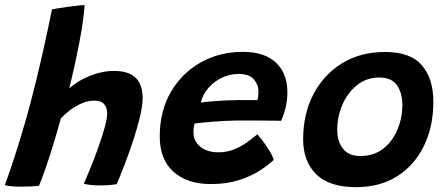

<svg xmlns="http://www.w3.org/2000/svg" viewBox="-44 -742 1800 774"><path d="M113 7Q101.5 8.5 83 9.5Q64.5 10.5 45 10.5Q22 10.5 3 9Q-16 7.5 -24.5 4Q-12.5 -28 4.2 -78Q21 -128 39.8 -190Q58.5 -252 77 -319.5Q103.5 -419.5 126.5 -522Q149.5 -624.5 165.5 -704Q169.5 -705 186.8 -708Q204 -711 226 -714Q248 -717 267.8 -719.2Q287.5 -721.5 297 -721.5Q293.5 -665 276.8 -575.8Q260 -486.5 235 -385Q265.5 -414.5 316 -435.2Q366.5 -456 415 -456Q475.5 -456 503.2 -428.2Q531 -400.5 531 -347Q531 -317 520.8 -273.2Q510.5 -229.5 494.5 -180.5Q478.5 -131.5 460.5 -84.2Q442.5 -37 426.5 0.5Q395 5.5 359.5 5.5Q322.5 5.5 294 -1Q306 -28.5 322 -68Q338 -107.5 353 -149.8Q368 -192 378 -228Q388 -264 388 -284.5Q388 -308 375.8 -322.2Q363.5 -336.5 337.5 -336.5Q309.5 -336.5 282.8 -324.2Q256 -312 234.5 -295Q213 -278 201 -263.5Q186.5 -210.5 170.2 -157.5Q154 -104.5 138.8 -61Q123.5 -17.5 113 7Z M1059.5 -97.5Q1037 -76 1001.8 -53.5Q966.5 -31 917.8 -15.5Q869 0 805.5 0Q711.5 0 655.8 -49.2Q600 -98.5 600 -192Q600 -294.5 644.8 -371.2Q689.5 -448 765.5 -490.5Q841.5 -533 935.5 -533Q1022 -533 1068.2 -489.8Q1114.5 -446.5 1114.5 -370Q1114.5 -310.5 1089 -255Q1083 -255 1059.5 -255.5Q1036 -256 1005.8 -256Q975.5 -256 947 -256Q918.5 -256 903 -256Q858.5 -255 811.2 -251.2Q764 -247.5 740.5 -244Q736 -230 736 -209Q736 -172.5 764 -150.2Q792 -128 835.5 -128Q872.5 -128 902.2 -140.8Q932 -153.5 954.8 -170.5Q977.5 -187.5 994 -200.5Q997.5 -197 1011.5 -178.8Q1025.5 -160.5 1040 -137.8Q1054.5 -115 1059.5 -97.5ZM765.5 -328.5Q784.5 -331.5 823.5 -334.5Q862.5 -337.5 911 -338.5Q939 -338.5 963.8 -338.5Q988.5 -338.5 994 -338.5Q996 -346 997 -355.2Q998 -364.5 998 -373.5Q997.5 -401.5 978.8 -422.8Q960 -444 918.5 -444Q882.5 -444 850.2 -428.5Q818 -413 795.5 -386.8Q773 -360.5 765.5 -328.5Z M1391 12.5Q1283.5 12.5 1230.8 -39.5Q1178 -91.5 1178 -181Q1178 -282 1219.2 -361.5Q1260.5 -441 1334.8 -486.8Q1409 -532.5 1508.5 -532.5Q1611 -532.5 1657 -478.5Q1703 -424.5 1703 -332Q1703 -232.5 1665.5 -154.8Q1628 -77 1558.2 -32.2Q1488.5 12.5 1391 12.5ZM1409 -113Q1462.5 -113 1500.2 -142.2Q1538 -171.5 1558 -218.8Q1578 -266 1578 -320Q1578 -367 1556.2 -398.2Q1534.5 -429.5 1485.5 -429.5Q1433 -429.5 1394.8 -398.5Q1356.5 -367.5 1336 -319.2Q1315.5 -271 1315.5 -218Q1315.5 -172 1338.8 -142.5Q1362 -113 1409 -113Z"/></svg>

Font: Grandstander SemiBold
Style: Italic
Weight: 600
Italic angle: -15°
Designer: Tyler Finck
Foundry: Etcetera Type Co
Version: Version 1.200; ttfautohint (v1.8.3)